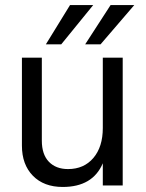

<svg xmlns="http://www.w3.org/2000/svg" viewBox="-20 -736 580 762"><path d="M467 0H388V-88Q348 6 229 6Q154 6 110.5 -38.5Q67 -83 67 -158V-507H146V-178Q146 -123 174 -94Q202 -65 250 -65Q313 -65 350.5 -109Q388 -153 388 -228V-507H467ZM379 -560H318L419 -716H513ZM223 -560H162L258 -716H350Z"/></svg>

Font: Hind Guntur
Style: Regular
Weight: 400
Designer: Manushi Parikh, Hitesh Malaviya
Foundry: Indian Type Foundry
Version: Version 1.002;PS 1.0;hotconv 1.0.86;makeotf.lib2.5.63406; tt